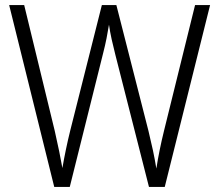

<svg xmlns="http://www.w3.org/2000/svg" viewBox="-20 -734 860 754"><path d="M805 -714 627 0H565L433 -519Q425 -550 418.5 -579.5Q412 -609 408 -637Q404 -612 398.5 -584Q393 -556 385 -525L254 0H193L16 -714H75L195 -220Q205 -176 212.5 -139.5Q220 -103 225 -74Q231 -109 239 -147.5Q247 -186 256 -222L380 -714H437L563 -220Q573 -179 580.5 -144Q588 -109 594 -72Q605 -143 624 -220L746 -714Z"/></svg>

Font: Noto Sans Tamil SemiCondensed Light
Style: Regular
Weight: 300
Width: 4
Designer: Jelle Bosma - Monotype Design Team
Foundry: Monotype Imaging Inc.
Version: Version 2.004; ttfautohint (v1.8.4.7-5d5b)